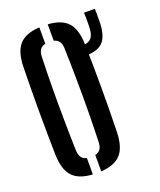

<svg xmlns="http://www.w3.org/2000/svg" viewBox="-149 -900 832 1001"><g transform="rotate(-20 267.0 -400.0)"><path d="M191 8Q113.5 3.5 79 -35.2Q44.5 -74 42.5 -157Q37.5 -400 42.5 -643.5Q44.5 -726 79 -764.8Q113.5 -803.5 191 -808V-717Q152.5 -708.5 151 -662.5Q148 -581 147.2 -491.2Q146.5 -401.5 147.5 -311.2Q148.5 -221 151 -138Q152.5 -91.5 191 -83ZM237.5 8V-83Q275.5 -91.5 277 -138Q280 -221 280.8 -311.2Q281.5 -401.5 280.5 -491.2Q279.5 -581 277 -662.5Q275.5 -707.5 237.5 -717V-808Q314.5 -803 348.5 -764.2Q382.5 -725.5 384.5 -643.5Q390.5 -399 384.5 -157Q382.5 -74.5 348.5 -35.8Q314.5 3 237.5 8ZM367.5 -586.5Q359.5 -586.5 350.5 -586.8Q341.5 -587 334.5 -588.5V-642.5Q343 -642 351.2 -641.5Q359.5 -641 367.5 -641.5Q403.5 -643 418.8 -659.5Q434 -676 436 -713Q436.5 -722.5 436.8 -739.5Q437 -756.5 436.8 -773.5Q436.5 -790.5 436 -800H496Q496.5 -790.5 496.5 -773.5Q496.5 -756.5 496.5 -739.5Q496.5 -722.5 496 -713Q492 -645 462.5 -615.8Q433 -586.5 367.5 -586.5Z"/></g></svg>

Font: Big Shoulders Stencil Display
Style: Bold
Weight: 700
Designer: Patric King
Foundry: XO Type Co
Version: Version 1.000